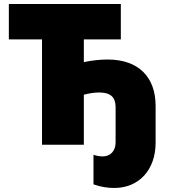

<svg xmlns="http://www.w3.org/2000/svg" viewBox="-20 -720 840 955"><path d="M189 0H397V-249C420 -255 447 -260 473 -260C531 -260 555 -236 555 -187V-12C555 31 529 58 491 58C478 58 458 55 445 50V197C481 210 517 215 548 215C671 215 754 125 754 -10V-193C754 -336 670 -424 515 -424C481 -424 438 -420 397 -411V-524H581V-700H24V-524H189Z"/></svg>

Font: Fixel Display Black
Style: Regular
Weight: 900
Designer: AlfaBravo + MacPaw
Foundry: Kyrylo Tkachov, Marchela Mozhyna, Serhii Makarenko, Maria Weinstein, Zakhar Kryvoshyya
Version: Version 1.211